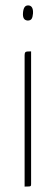

<svg xmlns="http://www.w3.org/2000/svg" viewBox="-20 -690 206 710"><path d="M71 0V-485Q71 -493 73 -496Q75 -499 80.5 -499.5Q86 -500 95 -500V-10Q95 -5 94 -3Q93 -1 88 -0.5Q83 0 71 0ZM82 -614Q72 -615 68 -622Q64 -629 65 -642Q66 -656 70.5 -663Q75 -670 84 -670Q94 -670 98.5 -662Q103 -654 102 -640Q101 -627 97 -620.5Q93 -614 82 -614Z"/></svg>

Font: Yanone Kaffeesatz ExtraLight
Style: Regular
Weight: 200
Designer: Yanone (Cyrillic: Daniel Pouzeot, Huerta Tipografica, and Cyreal)
Foundry: Yanone
Version: Version 2.003